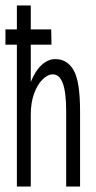

<svg xmlns="http://www.w3.org/2000/svg" viewBox="-20 -685 353 705"><path d="M42 0V-665H93V-384Q110 -426 133.5 -447Q157 -468 183 -468Q227 -468 250.5 -427Q274 -386 274 -277V0H223V-275Q223 -347 210.5 -379.5Q198 -412 174 -412Q155 -412 136 -393Q117 -374 105 -341Q93 -308 93 -263V0ZM0 -521V-577H168L169 -521Z"/></svg>

Font: Inconsolata ExtraCondensed Thin
Style: Regular
Weight: 100
Width: 2
Monospace: yes
Designer: Raph Levien, Cyreal, Brenton Simpson
Foundry: Raph Levien, Cyreal, Google
Version: Version 3.100; ttfautohint (v1.8.4.7-5d5b)